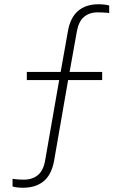

<svg xmlns="http://www.w3.org/2000/svg" viewBox="-20 -694 571 902"><path d="M88 188Q75 188 61 186.5Q47 185 39 182V146Q45 147 54 148Q63 149 73.5 149.5Q84 150 92 150Q132 150 158 128.5Q184 107 192 60L258 -318H106V-356H265L299 -547Q310 -611 346.5 -642.5Q383 -674 443 -674Q456 -674 470.5 -672.5Q485 -671 493 -668V-632Q488 -634 478 -634.5Q468 -635 458 -635.5Q448 -636 440 -636Q399 -636 374 -614Q349 -592 341 -546L307 -356H460V-318H300L234 62Q222 127 185 157.5Q148 188 88 188Z"/></svg>

Font: Gantari ExtraLight
Style: Regular
Weight: 250
Designer: Anugrah Pasau
Foundry: Lafontype
Version: Version 1.000